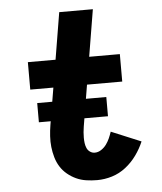

<svg xmlns="http://www.w3.org/2000/svg" viewBox="-53 -781 706 836"><g transform="rotate(-5 300.0 -363.5)"><path d="M338 8Q314 8 290.5 4.5Q267 1 246.5 -8.5Q226 -18 208.5 -32.5Q191 -47 179 -66Q167 -85 160.5 -107.5Q154 -130 151.5 -153Q149 -176 150.5 -200.5Q152 -225 156 -249L183 -410H82V-530H203L237 -735H384L350 -530H484V-410H330L300 -229Q298 -217 297 -205Q296 -193 296 -181Q296 -169 297.5 -157.5Q299 -146 303.5 -135.5Q308 -125 317.5 -118.5Q327 -112 338 -112Q353 -112 366.5 -121Q380 -130 389 -142.5Q398 -155 404 -168.5Q410 -182 415 -197L545 -143Q532 -112 511.5 -83.5Q491 -55 463.5 -33.5Q436 -12 403.5 -2Q371 8 338 8ZM107 -265V-349H409V-265Z"/></g></svg>

Font: Iosevka Slab Heavy Extended
Style: Italic
Weight: 900
Width: 7
Italic angle: -9°
Monospace: yes
Designer: Belleve Invis
Foundry: Belleve Invis
Version: Version 11.1.0; ttfautohint (v1.8.3)